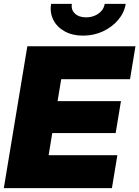

<svg xmlns="http://www.w3.org/2000/svg" viewBox="-22 -965 715 985"><path d="M-2.4 0 118.2 -727.5H672.9L645 -558.6H292L273.4 -446.3H598.6L571.3 -282.2H246.1L227.5 -168.9H580.1L552.2 0ZM404.3 -782.2Q349.6 -782.2 310.1 -804Q270.5 -825.7 251.7 -862.8Q232.9 -899.9 240.2 -945.3H346.7Q341.8 -915 362.3 -895.5Q382.8 -876 419.9 -876Q444.3 -876 464.8 -885Q485.4 -894 498.8 -909.4Q512.2 -924.8 515.1 -945.3H623Q615.7 -899.9 584.2 -862.8Q552.7 -825.7 505.9 -804Q459 -782.2 404.3 -782.2Z"/></svg>

Font: Inter 28pt Black
Style: Italic
Weight: 900
Italic angle: -9.3988°
Designer: Rasmus Andersson
Foundry: rsms
Version: Version 4.001;git-66647c0bb